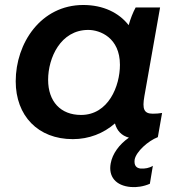

<svg xmlns="http://www.w3.org/2000/svg" viewBox="-20 -550 724 770"><path d="M314 -530C144 -530 43 -377 43 -224C43 -86 132 8 272 8C337 8 395 -15 441 -55C449 -26 467 -6 497 2C457 30 431 67 424 105C414 158 444 195 505 200C528 202 556 198 581 187L593 115C579 124 561 127 544 126C526 124 517 113 520 90C526 58 574 15 613 0L630 -97C618 -95 606 -94 593 -94C557 -94 550 -113 559 -164L622 -520H524C513 -500 503 -474 496 -449C457 -499 394 -530 314 -530ZM334 -430C381 -430 461 -399 461 -290C461 -205 415 -89 305 -89C223 -89 173 -143 173 -230C173 -318 223 -430 334 -430Z"/></svg>

Font: Fixel Display SemiBold
Style: Italic
Weight: 600
Italic angle: -10°
Designer: AlfaBravo + MacPaw
Foundry: Kyrylo Tkachov, Marchela Mozhyna, Serhii Makarenko, Maria Weinstein, Zakhar Kryvoshyya
Version: Version 1.210;Glyphs 3.2 (3217)